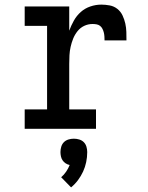

<svg xmlns="http://www.w3.org/2000/svg" viewBox="-20 -558 640 832"><path d="M87 0V-84H184V-446H87V-530H280V-425Q288 -447 300 -468.5Q312 -490 330 -506Q348 -522 371.5 -530Q395 -538 419 -538Q437 -538 455.5 -534.5Q474 -531 488.5 -519.5Q503 -508 511 -491Q519 -474 523 -456Q527 -438 527.5 -419.5Q528 -401 528 -383H433Q433 -391 432.5 -399.5Q432 -408 430 -416.5Q428 -425 424 -433Q420 -441 413.5 -446Q407 -451 398.5 -452.5Q390 -454 381 -454Q362 -454 345 -446Q328 -438 316 -423Q304 -408 297 -390.5Q290 -373 286 -355Q282 -337 281 -318.5Q280 -300 280 -281V-84H396V0ZM288 254 245 210Q257 200 266.5 186Q276 172 282 157Q272 155 264 149.5Q256 144 251 136.5Q246 129 244 119.5Q242 110 242 101Q242 89 245.5 77.5Q249 66 257 58Q265 50 276.5 46.5Q288 43 300 43Q312 43 323.5 46.5Q335 50 343 58Q351 66 354.5 77.5Q358 89 358 101Q358 123 353.5 144.5Q349 166 340 185.5Q331 205 318 222.5Q305 240 288 254Z"/></svg>

Font: Iosevka Slab Medium Extended
Style: Regular
Weight: 500
Width: 7
Monospace: yes
Designer: Belleve Invis
Foundry: Belleve Invis
Version: Version 11.1.1; ttfautohint (v1.8.3)